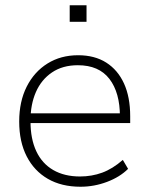

<svg xmlns="http://www.w3.org/2000/svg" viewBox="-20 -702 563 730"><path d="M286 8Q214 8 162 -22Q110 -52 81.5 -107.5Q53 -163 53 -240Q53 -316 81.5 -372.5Q110 -429 160.5 -460.5Q211 -492 277 -492Q340 -492 384 -464Q428 -436 451.5 -384.5Q475 -333 475 -260V-234H80V-271H453L436 -259Q436 -350 396 -402Q356 -454 276 -454Q218 -454 177.5 -426.5Q137 -399 116.5 -352Q96 -305 96 -245V-240Q96 -174 118 -127Q140 -80 182.5 -55.5Q225 -31 284 -31Q329 -31 368.5 -45.5Q408 -60 447 -94L467 -60Q436 -29 387 -10.5Q338 8 286 8ZM245 -619V-682H309V-619Z"/></svg>

Font: Nunito Sans 12pt ExtraLight
Style: Regular
Weight: 200
Designer: Vernon Adams
Foundry: Vernon Adams
Version: Version 3.101;gftools[0.9.27]